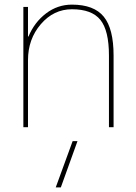

<svg xmlns="http://www.w3.org/2000/svg" viewBox="-20 -550 587 830"><path d="M221 260 294 60H315L243 260ZM101 -392H103Q129 -454 179 -492Q229 -530 291 -530Q386 -530 428.5 -478Q471 -426 471 -310V0H451V-310Q451 -418 414 -464Q377 -510 291 -510Q212 -510 156.5 -445.5Q101 -381 101 -290V0H81V-520H101Z"/></svg>

Font: Mplus 1p Thin
Style: Regular
Weight: 250
Version: Version 1.061